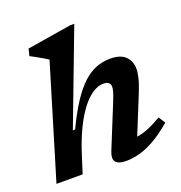

<svg xmlns="http://www.w3.org/2000/svg" viewBox="-134 -851 924 979"><g transform="rotate(-20 328.0 -362.0)"><path d="M187 -106.5 153 0H11L194.5 -607.5Q185.5 -613.5 169.8 -623Q154 -632.5 136.2 -642.2Q118.5 -652 104 -659.5L113.5 -697L352.5 -736H375.5L182.5 -227L195.5 -228.5Q233 -307.5 268.2 -361Q303.5 -414.5 338.2 -446.5Q373 -478.5 409.5 -492.5Q446 -506.5 485.5 -506.5Q542 -506.5 568.5 -479.8Q595 -453 595 -412.5Q595 -392 588.2 -363.5Q581.5 -335 563.5 -290.5L462.5 -42L435 -83.5Q461.5 -82 488.5 -86.8Q515.5 -91.5 546.5 -104.5Q577.5 -117.5 616 -140L639.5 -104Q587 -59 542 -33.5Q497 -8 458.2 2Q419.5 12 384.5 12Q345 12 330.2 -5.8Q315.5 -23.5 331.5 -62.5L427 -297.5Q439 -327.5 443.2 -343Q447.5 -358.5 447.5 -369Q447.5 -382.5 438.2 -390.5Q429 -398.5 409 -398.5Q381 -398.5 351 -379Q321 -359.5 292 -321.8Q263 -284 236.2 -229.8Q209.5 -175.5 187 -106.5Z"/></g></svg>

Font: Newsreader 9pt SemiBold
Style: Italic
Weight: 600
Italic angle: -17°
Designer: Hugues Gentile
Foundry: Production Type
Version: Version 1.003